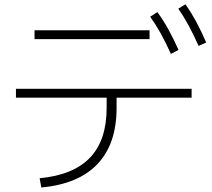

<svg xmlns="http://www.w3.org/2000/svg" viewBox="-20 -838 978 887"><path d="M472.7 -339.8V-386.7H53.7V-427.7H865.2V-386.7H518.6V-339.8Q518.6 -173.8 430.9 -80.8Q343.3 12.2 170.9 28.3L163.1 -14.6Q319.3 -29.3 396 -109.9Q472.7 -190.4 472.7 -339.8ZM139.6 -698.2H670.9V-657.2H139.6ZM673.8 -760.7 707 -782.2Q735.4 -743.2 758.5 -701.2Q781.7 -659.2 804.7 -607.4L769.5 -588.9Q745.1 -643.1 722.4 -683.8Q699.7 -724.6 673.8 -760.7ZM803.7 -797.9 836.9 -818.4Q864.3 -778.8 887 -736.6Q909.7 -694.3 932.6 -641.6L897.5 -626Q872.6 -681.2 850.6 -721.7Q828.6 -762.2 803.7 -797.9Z"/></svg>

Font: Pretendard ExtraLight
Style: Regular
Weight: 200
Designer: Base glyphs from Inter by Rasmus Andersson; Hangeul glyphs from Noto Sans CJK(Source Han Sans) by Jang Soo-young and Kan
Foundry: Kil Hyung-jin
Version: Version 1.309